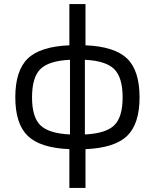

<svg xmlns="http://www.w3.org/2000/svg" viewBox="-20 -720 759 941"><path d="M399 -700V-498Q542 -492 603 -433Q664 -374 664 -243Q664 -113 603 -54Q542 5 399 11V201H320V11Q177 5 116 -54Q55 -113 55 -243Q55 -374 116 -433Q177 -492 320 -498V-700ZM323 -61V-427Q219 -422 178 -381.5Q137 -341 137 -243Q137 -146 178 -106Q219 -66 323 -61ZM396 -427V-61Q499 -66 540 -106Q581 -146 581 -243Q581 -340 540 -381Q499 -422 396 -427Z"/></svg>

Font: Exo 2.0
Style: Regular
Weight: 400
Designer: Natanael Gama
Version: Version 1.001;PS 001.001;hotconv 1.0.70;makeotf.lib2.5.58329